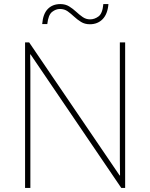

<svg xmlns="http://www.w3.org/2000/svg" viewBox="-20 -922 738 942"><path d="M594 0H575L130 -655H128Q129 -612 129 -577Q129 -542 129 -502V0H103V-714H123L567 -61H569Q568 -99 568 -138Q568 -177 568 -211V-714H594ZM187 -804Q191 -854 214.5 -878Q238 -902 276 -902Q301 -902 319.5 -890.5Q338 -879 353.5 -864.5Q369 -850 385.5 -838.5Q402 -827 422 -827Q444 -827 463.5 -841.5Q483 -856 487 -902H512Q508 -853 483.5 -828Q459 -803 421 -803Q396 -803 377.5 -814.5Q359 -826 343.5 -840.5Q328 -855 312 -866.5Q296 -878 274 -878Q254 -878 235.5 -863.5Q217 -849 212 -804Z"/></svg>

Font: Noto Sans Syriac Western Thin
Style: Regular
Weight: 100
Designer: Patrick Giasson and the Monotype Design Team
Foundry: Monotype Imaging Inc.
Version: Version 3.000; ttfautohint (v1.8.4.7-5d5b)